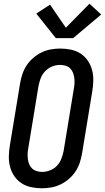

<svg xmlns="http://www.w3.org/2000/svg" viewBox="-20 -1004 564 1032"><path d="M205 8Q176 8 147.5 2Q119 -4 96 -19Q73 -34 57.5 -56.5Q42 -79 34.5 -106Q27 -133 27.5 -162.5Q28 -192 33 -222L88 -556Q92 -581 100.5 -606Q109 -631 123.5 -653Q138 -675 159 -693Q180 -711 204 -722.5Q228 -734 253.5 -738.5Q279 -743 304 -743Q333 -743 361.5 -737Q390 -731 413 -716Q436 -701 451.5 -678.5Q467 -656 474.5 -629Q482 -602 481.5 -572.5Q481 -543 476 -513L421 -179Q417 -154 408.5 -129Q400 -104 385.5 -82Q371 -60 350 -42Q329 -24 305 -12.5Q281 -1 255.5 3.5Q230 8 205 8ZM207 -80Q228 -80 249.5 -88.5Q271 -97 286.5 -113.5Q302 -130 310 -151Q318 -172 322 -193L377 -528Q380 -543 380.5 -558Q381 -573 379 -587.5Q377 -602 371.5 -615Q366 -628 356 -637.5Q346 -647 331.5 -651Q317 -655 302 -655Q281 -655 260 -646.5Q239 -638 223 -621.5Q207 -605 199 -584Q191 -563 187 -542L132 -207Q129 -192 128.5 -177Q128 -162 130 -147.5Q132 -133 137.5 -120Q143 -107 153.5 -97.5Q164 -88 178 -84Q192 -80 207 -80ZM280 -799 175 -931 249 -979 334 -855 461 -984 524 -926 373 -799Z"/></svg>

Font: Iosevka SS04 Semibold
Style: Italic
Weight: 600
Italic angle: -9°
Monospace: yes
Designer: Belleve Invis
Foundry: Belleve Invis
Version: Version 19.0.0; ttfautohint (v1.8.4)